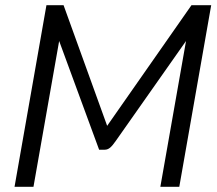

<svg xmlns="http://www.w3.org/2000/svg" viewBox="-20 -720 835 740"><path d="M159 -700H225L393 -235L718 -700H794L671 0H598L697 -562L427 -178Q414 -159 404.5 -151Q395 -143 384 -143H362L208 -562L109 0H36Z"/></svg>

Font: Bai Jamjuree
Style: Italic
Weight: 400
Italic angle: -10°
Version: Version 1.000; ttfautohint (v1.6)